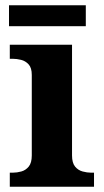

<svg xmlns="http://www.w3.org/2000/svg" viewBox="-20 -705 392 725"><path d="M17 0V-53H29Q44 -53 60.5 -57.5Q77 -62 88.5 -76Q100 -90 100 -118V-422Q100 -449 88 -462Q76 -475 59.5 -479Q43 -483 29 -483H17V-536H252V-118Q252 -90 263.5 -76Q275 -62 292 -57.5Q309 -53 323 -53H335V0ZM14 -606V-685H304V-606Z"/></svg>

Font: NotoSerif-Bold
Style: Regular
Weight: 700
Designer: Monotype Design Team
Foundry: Monotype Imaging Inc.
Version: Version 2.007; ttfautohint (v1.8) -l 8 -r 50 -G 200 -x 14 -D